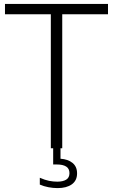

<svg xmlns="http://www.w3.org/2000/svg" viewBox="-20 -760 579 984"><path d="M240.5 0V-687H5.5V-740H533.5V-687H299V0ZM275 204Q252 204 228.2 199.5Q204.5 195 184 186V151Q210 162.5 231.5 166.8Q253 171 273.5 171Q302.5 171 319.2 160.8Q336 150.5 336 127.5Q336 104 319 93.5Q302 83 272.5 83H252.5V-10H290V53.5Q328.5 56 351.8 75Q375 94 375 128.5Q375 165.5 348 184.8Q321 204 275 204Z"/></svg>

Font: Encode Sans SemiCondensed SemiCondensed Light
Style: Regular
Weight: 300
Width: 4
Designer: Multiple Designers
Foundry: Impallari Type
Version: Version 3.000; ttfautohint (v1.8.3) -l 8 -r 50 -G 200 -x 14 